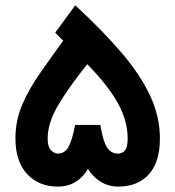

<svg xmlns="http://www.w3.org/2000/svg" viewBox="-20 -690 648 710"><path d="M258.3 -670.4Q360.8 -575.7 430.4 -493.9Q500 -412.1 535.6 -335.2Q571.3 -258.3 571.3 -178.2Q571.3 -90.3 530.3 -45.2Q489.3 0 417 0Q381.3 0 351.8 -18.3Q322.3 -36.6 305.2 -65.9Q289.1 -36.1 260.5 -18.1Q231.9 0 193.8 0Q123.5 0 80.3 -46.4Q37.1 -92.8 37.1 -178.2Q37.1 -243.7 61.5 -301.3Q85.9 -358.9 126.2 -416.7Q166.5 -474.6 213.9 -539.6L184.1 -569.3ZM193.4 -122.1Q219.2 -122.1 232.9 -145.8Q246.6 -169.4 257.8 -228H351.1Q360.4 -169.9 375 -146Q389.6 -122.1 417 -122.1Q432.1 -122.1 442.1 -133.8Q452.1 -145.5 452.1 -177.7Q452.1 -242.2 416.5 -307.4Q380.9 -372.6 302.7 -452.6Q231.9 -364.3 194.1 -299.3Q156.2 -234.4 156.2 -177.7Q156.2 -147.9 168.2 -135Q180.2 -122.1 193.4 -122.1Z"/></svg>

Font: Vazir FD-WOL-UI
Style: Bold-FD-WOL-UI
Weight: 700
Designer: Saber Rastikerdar
Foundry: Saber Rastikerdar
Version: Version 30.0.0